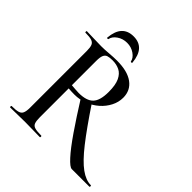

<svg xmlns="http://www.w3.org/2000/svg" viewBox="-208 -952 1109 1109"><g transform="rotate(45 346.5 -397.5)"><path d="M546 0Q530 0 493.5 -40Q457 -80 406 -154Q355 -228 291 -330L358 -352Q442 -226 500.5 -151.5Q559 -77 604 -44.5Q649 -12 690 -12Q693 -12 693 -6Q693 0 690 0Q634 0 598.5 0Q563 0 546 0ZM288 -628Q374 -628 419.5 -594.5Q465 -561 465 -502Q465 -465 447.5 -431Q430 -397 400.5 -371Q371 -345 332.5 -330Q294 -315 253 -315Q241 -315 228 -315.5Q215 -316 204 -317V-81Q204 -52 209.5 -37Q215 -22 232.5 -17Q250 -12 285 -12Q288 -12 288 -6Q288 0 285 0Q260 0 230 -1Q200 -2 164 -2Q130 -2 99 -1Q68 0 43 0Q40 0 40 -6Q40 -12 43 -12Q77 -12 94.5 -17Q112 -22 118.5 -37Q125 -52 125 -81V-544Q125 -573 119 -587.5Q113 -602 96 -607.5Q79 -613 44 -613Q42 -613 42 -619Q42 -625 44 -625Q69 -625 99.5 -623.5Q130 -622 164 -622Q191 -622 226 -625Q261 -628 288 -628ZM382 -466Q382 -523 367 -554.5Q352 -586 326.5 -598.5Q301 -611 269 -611Q245 -611 231 -606.5Q217 -602 210.5 -587Q204 -572 204 -542V-343Q218 -342 234.5 -340.5Q251 -339 263 -339Q327 -339 354.5 -367.5Q382 -396 382 -466ZM165 -681Q164 -678 158.5 -678.5Q153 -679 154 -683Q164 -795 257 -795Q349 -795 359 -683Q360 -679 354.5 -678.5Q349 -678 348 -681Q344 -705 317.5 -723.5Q291 -742 257 -742Q222 -742 195.5 -723.5Q169 -705 165 -681Z"/></g></svg>

Font: Cormorant Light Medium
Style: Regular
Weight: 500
Version: Version 4.000